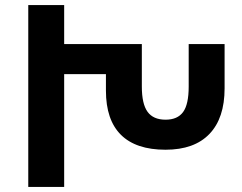

<svg xmlns="http://www.w3.org/2000/svg" viewBox="-20 -734 950 754"><path d="M91 0V-714H232V0ZM396 -561H537V-394Q537 -325.9 559.5 -294.9Q582 -264 630.3 -264Q677 -264 699 -294Q721 -324 721 -394V-561H862V-387Q862 -270 802.5 -208Q743.1 -146 630 -146Q514 -146 455 -204.5Q396 -263 396 -378ZM150 -561H484V-443H150Z"/></svg>

Font: Noto Sans Armenian
Style: Regular
Weight: 400
Designer: Monotype Design Team
Foundry: Monotype Imaging Inc.
Version: Version 2.007